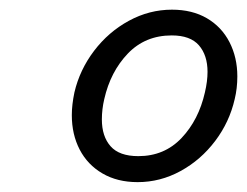

<svg xmlns="http://www.w3.org/2000/svg" viewBox="-20 -720 506 393"><path d="M127 -484.4Q127 -505.4 132.3 -530.8Q143.1 -577.1 172.6 -616Q202.1 -654.8 243.9 -677.5Q285.6 -700.2 332 -700.2Q373.5 -700.2 403.6 -682.6Q433.6 -665 449.7 -633.8Q465.8 -602.5 465.8 -563.5Q465.8 -539.1 460.4 -517.1Q449.7 -470.2 420.4 -431.4Q391.1 -392.6 349.6 -369.9Q308.1 -347.2 261.7 -347.2Q220.2 -347.2 189.7 -365Q159.2 -382.8 143.1 -413.8Q127 -444.8 127 -484.4ZM399.4 -530.8Q404.8 -553.7 404.8 -572.8Q404.8 -606.9 387.2 -627.2Q369.6 -647.5 331.5 -647.5Q277.3 -647.5 241.7 -610.4Q206.1 -573.2 193.4 -517.1Q188.5 -496.1 188.5 -475.6Q188.5 -440.9 206.3 -420.7Q224.1 -400.4 263.2 -400.4Q316.4 -400.4 351.6 -437.5Q386.7 -474.6 399.4 -530.8Z"/></svg>

Font: Acari Sans
Style: Italic
Weight: 400
Italic angle: -13°
Designer: Alfredo Marco Pradil and Stefan Peev
Foundry: Hanken Design Co.
Version: Version 1.045;January 11, 2019;FontCreator 11.5.0.2425 64-bi